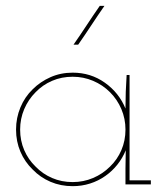

<svg xmlns="http://www.w3.org/2000/svg" viewBox="-20 -632 572 658"><path d="M497 0V-14H424V-375H414Q412 -346 411 -317.5Q410 -289 410 -260Q388 -314 339.5 -348.5Q291 -383 229 -383Q188 -383 153 -367.5Q118 -352 92 -326Q65 -300 50 -264Q35 -228 35 -188Q35 -147 50 -112Q65 -77 92 -51Q118 -24 153 -9Q188 6 229 6Q260 6 288.5 -3Q317 -12 341 -29Q364 -45 382 -67.5Q400 -90 411 -117Q411 -101 410.5 -85.5Q410 -70 410 -54V0ZM229 -369Q266 -369 299 -355Q332 -341 357 -316Q382 -291 396 -258Q410 -225 410 -188Q410 -150 396 -117.5Q382 -85 357 -61Q332 -36 299 -22Q266 -8 229 -8Q191 -8 158.5 -22Q126 -36 102 -61Q77 -85 63 -117.5Q49 -150 49 -188Q49 -225 63 -258Q77 -291 102 -316Q126 -341 158.5 -355Q191 -369 229 -369ZM248 -479Q271 -512 293 -545.5Q315 -579 338 -612H322Q299 -579 277 -545.5Q255 -512 232 -479Z"/></svg>

Font: Josefin Slab Thin Thin
Style: Regular
Weight: 250
Version: Version 2.000